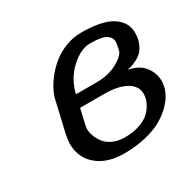

<svg xmlns="http://www.w3.org/2000/svg" viewBox="-109 -570 711 699"><g transform="rotate(-30 246.0 -220.0)"><path d="M317.9 -399.9Q278.3 -399.9 236.8 -361.6Q195.3 -323.2 181.2 -265.1H269Q319.3 -265.1 356 -285.6Q392.6 -306.2 397 -325.2Q402.8 -351.6 402.8 -357.9Q402.8 -377 384.8 -388.4Q366.7 -399.9 317.9 -399.9ZM480 -351.1Q480 -327.6 472.4 -309.3Q464.8 -291 455.6 -281Q446.3 -271 431.4 -263.2Q416.5 -255.4 408.7 -253.2Q400.9 -251 389.2 -248Q433.1 -240.2 454.6 -212.4Q476.1 -184.6 476.1 -150.9Q476.1 -130.4 467 -108.6Q458 -86.9 437.7 -65.4Q417.5 -43.9 389.2 -27.3Q360.8 -10.7 318.6 -0.5Q276.4 9.8 227.1 9.8Q156.2 9.8 114 -25.6Q71.8 -61 71.8 -120.1Q71.8 -133.3 77.1 -159.2L106.9 -288.1Q111.3 -305.7 122.1 -326.4Q132.8 -347.2 151.1 -369.4Q169.4 -391.6 192.4 -409.4Q215.3 -427.2 246.1 -438.7Q276.9 -450.2 310.1 -450.2Q349.1 -450.2 379.4 -444.6Q409.7 -439 428.2 -429.4Q446.8 -419.9 458.7 -406.7Q470.7 -393.6 475.3 -380.1Q480 -366.7 480 -351.1ZM257.8 -40Q291 -40 316.9 -48.3Q342.8 -56.6 357.2 -68.6Q371.6 -80.6 380.9 -95.7Q390.1 -110.8 393.1 -122.6Q396 -134.3 396 -144Q396 -175.8 363.5 -195.3Q331.1 -214.8 270 -214.8H169.9Q152.8 -143.6 152.8 -136.2Q152.8 -122.1 158.2 -106.7Q163.6 -91.3 175 -75.7Q186.5 -60.1 208 -50Q229.5 -40 257.8 -40Z"/></g></svg>

Font: Pfennig
Style: Italic
Weight: 500
Italic angle: -13°
Version: Version 20120410 ; ttfautohint (v0.8)